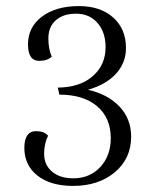

<svg xmlns="http://www.w3.org/2000/svg" viewBox="-20 -599 523 631"><path d="M269 -304Q335 -289 373 -248.5Q411 -208 411 -150Q411 -78 357.5 -33Q304 12 220 12Q146 12 103 -22Q60 -56 60 -113Q60 -168 99 -168Q125 -168 138 -153Q125 -127 125 -94Q125 -57 151 -35Q177 -13 221 -13Q275 -13 309.5 -50Q344 -87 344 -145Q344 -212 299 -250Q254 -288 175 -288L170 -311Q173 -311 179.5 -311.5Q186 -312 189 -312Q252 -317 289.5 -353Q327 -389 327 -444Q327 -493 300.5 -523.5Q274 -554 230 -554Q188 -554 163.5 -532.5Q139 -511 139 -473Q139 -438 150 -413Q136 -399 109 -399Q72 -399 72 -453Q72 -510 118 -544.5Q164 -579 239 -579Q310 -579 352 -541.5Q394 -504 394 -441Q394 -393 361.5 -357Q329 -321 269 -304Z"/></svg>

Font: Arapey Thin
Style: Regular
Weight: 100
Designer: Eduardo Rodriguez Tunni
Foundry: Eduardo Rodriguez Tunni
Version: Version 4.000;hotconv 1.0.109;makeotfexe 2.5.65596